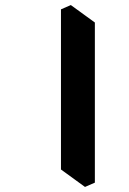

<svg xmlns="http://www.w3.org/2000/svg" viewBox="-20 -683 509 759"><path d="M316 56 221 -13V-646L260 -663L355 -594V39Z"/></svg>

Font: Eczar SemiBold
Style: Regular
Weight: 600
Designer: Vaibhav Singh
Foundry: Rosetta Type Foundry
Version: Version 2.000